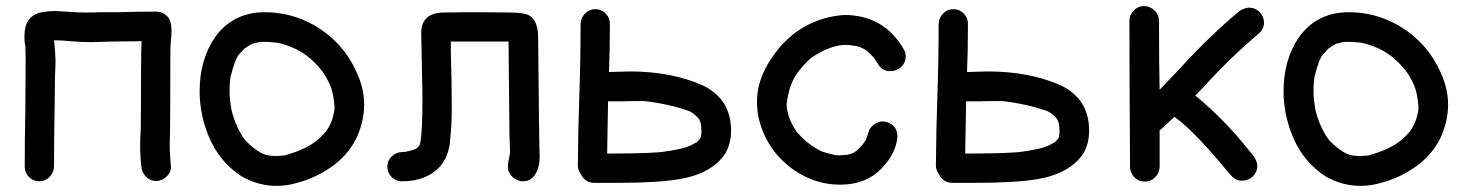

<svg xmlns="http://www.w3.org/2000/svg" viewBox="-20 -584 4790 629"><path d="M109 10Q89 10 75 -4Q61 -18 61 -38Q61 -130 63 -223L64 -391L63 -435Q60 -444 60 -465Q60 -531 113 -543Q138 -548 162 -548L209 -545Q237 -543 260 -543Q292 -543 307 -544H366Q430 -546 494 -546Q515 -545 528.5 -530Q542 -515 542 -483Q542 -469 540 -454Q538 -439 538 -396Q538 -211 537 -152L536 -115Q536 -77 540 -39V-37Q540 -18 524.5 -4.5Q509 9 492 9Q472 9 458 -5.5Q444 -20 443 -39Q439 -74 439 -109Q439 -132 441 -156Q442 -213 442 -331Q442 -422 444 -448V-449L358 -448Q339 -448 321 -447L277 -446Q244 -446 211 -449Q184 -452 157 -452Q161 -419 162 -384L160 -327L159 -231Q157 -134 157 -38Q156 -18 142 -4Q128 10 109 10Z M886 25Q827 25 772 -6Q698 -54 664 -137Q634 -209 634 -285Q634 -389 685 -463Q744 -544 848 -544Q933 -544 1008 -502Q1107 -445 1151 -341Q1173 -291 1173 -241Q1173 -186 1147 -130Q1119 -75 1067.5 -38.5Q1016 -2 957 14Q921 25 886 25ZM876 -73Q892 -73 903 -74L913 -75Q981 -94 1017 -123Q1029 -132 1046 -151Q1046 -152 1047 -152Q1068 -181 1074 -215Q1074 -218 1075 -218L1076 -234Q1072 -282 1062 -303V-305L1061 -306Q1048 -335 1033 -354Q1033 -355 1032 -355Q990 -408 934 -430Q896 -445 878 -445Q866 -447 840 -447Q828 -447 804 -440V-439Q795 -435 789.5 -430.5Q784 -426 782 -426L765 -408Q750 -393 735 -331Q732 -310 732 -286Q732 -259 739 -221Q754 -163 784 -124Q833 -74 868 -74Z M1693 10Q1681 10 1669 3Q1644 -12 1644 -38Q1644 -51 1648 -68Q1651 -79 1651 -90L1649 -142L1646 -448H1457V-412Q1460 -319 1460 -226Q1460 -179 1455 -128Q1452 -76 1423 -40Q1378 10 1297 10Q1277 10 1263 -4Q1249 -18 1249 -38Q1249 -58 1263 -71.5Q1277 -85 1297 -86Q1311 -86 1313 -88Q1322 -89 1330 -92Q1332 -92 1338 -95Q1340 -95 1345 -98.5Q1350 -102 1350.5 -103.5Q1351 -105 1353 -106Q1356 -111 1356 -113Q1356 -115 1357 -118Q1364 -155 1364 -261Q1364 -292 1363 -322L1360 -476Q1360 -543 1436 -543L1510 -544Q1584 -544 1647 -543Q1678 -543 1698 -539Q1743 -530 1743 -460Q1746 -118 1748 -71Q1748 -36 1733.5 -13Q1719 10 1693 10Z M2004 15H1926Q1897 15 1882 -15Q1873 -27 1873 -43Q1874 -158 1878 -274Q1882 -390 1882 -506Q1883 -526 1897 -540Q1911 -554 1930 -554Q1950 -554 1964 -540Q1978 -526 1978 -506Q1978 -417 1975 -348L2042 -350Q2180 -350 2283 -304Q2375 -259 2375 -156Q2375 -113 2356 -81Q2312 -15 2205 3Q2133 15 2004 15ZM1969 -81Q2127 -81 2161 -88Q2165 -88 2197 -94Q2236 -101 2260 -117Q2263 -117 2273 -129Q2278 -136 2278 -155Q2278 -187 2266 -199Q2250 -215 2238 -220Q2170 -244 2090 -253Q2032 -253 2015 -252H1972Z M2732 21Q2653 21 2584 -25Q2488 -91 2464 -204Q2460 -228 2460 -252Q2460 -341 2536 -431Q2619 -525 2745 -535Q2875 -535 2940 -424Q2947 -412 2947 -400Q2947 -372 2922 -357Q2910 -351 2897 -351Q2869 -351 2856 -375L2844 -393V-394L2823 -415Q2817 -421 2801 -428Q2792 -434 2752 -437Q2704 -437 2646 -400Q2629 -390 2604 -360Q2603 -358 2601 -357Q2580 -330 2572 -307L2567 -293Q2559 -263 2559 -255Q2557 -251 2557 -240Q2557 -222 2569 -189L2570 -188Q2579 -167 2592 -149L2594 -148Q2622 -114 2671 -88Q2674 -88 2675 -87Q2676 -86 2715 -76L2728 -75L2757 -77L2775 -83Q2797 -95 2817 -126L2818 -130Q2822 -139 2825 -150Q2830 -169 2848 -179Q2859 -186 2872 -186Q2878 -186 2885 -184Q2920 -173 2920 -136Q2916 -82 2868 -32Q2817 21 2732 21Z M3177 15H3099Q3070 15 3055 -15Q3046 -27 3046 -43Q3047 -158 3051 -274Q3055 -390 3055 -506Q3056 -526 3070 -540Q3084 -554 3103 -554Q3123 -554 3137 -540Q3151 -526 3151 -506Q3151 -417 3148 -348L3215 -350Q3353 -350 3456 -304Q3548 -259 3548 -156Q3548 -113 3529 -81Q3485 -15 3378 3Q3306 15 3177 15ZM3142 -81Q3300 -81 3334 -88Q3338 -88 3370 -94Q3409 -101 3433 -117Q3436 -117 3446 -129Q3451 -136 3451 -155Q3451 -187 3439 -199Q3423 -215 3411 -220Q3343 -244 3263 -253Q3205 -253 3188 -252H3145Z M3730 11Q3710 11 3696 -3.5Q3682 -18 3682 -38Q3680 -368 3680 -515Q3680 -535 3694 -549.5Q3708 -564 3728 -564Q3748 -564 3762.5 -549.5Q3777 -535 3777 -515Q3777 -366 3779 -290Q3818 -330 3856 -371Q3941 -464 4037 -545Q4053 -558 4072 -559Q4092 -559 4106 -545Q4120 -531 4121 -511Q4121 -490 4106 -476Q4010 -395 3925 -301L3896 -271Q3993 -191 4071 -92L4085 -75Q4098 -59 4099 -40Q4099 -21 4084.5 -6.5Q4070 8 4048 8Q4029 8 4016 -6L4001 -23Q3898 -148 3836 -195L3827 -201Q3781 -157 3779 -157V-38Q3779 -18 3764.5 -3.5Q3750 11 3730 11Z M4437 25Q4378 25 4323 -6Q4249 -54 4215 -137Q4185 -209 4185 -285Q4185 -389 4236 -463Q4295 -544 4399 -544Q4484 -544 4559 -502Q4658 -445 4702 -341Q4724 -291 4724 -241Q4724 -186 4698 -130Q4670 -75 4618.5 -38.5Q4567 -2 4508 14Q4472 25 4437 25ZM4427 -73Q4443 -73 4454 -74L4464 -75Q4532 -94 4568 -123Q4580 -132 4597 -151Q4597 -152 4598 -152Q4619 -181 4625 -215Q4625 -218 4626 -218L4627 -234Q4623 -282 4613 -303V-305L4612 -306Q4599 -335 4584 -354Q4584 -355 4583 -355Q4541 -408 4485 -430Q4447 -445 4429 -445Q4417 -447 4391 -447Q4379 -447 4355 -440V-439Q4346 -435 4340.5 -430.5Q4335 -426 4333 -426L4316 -408Q4301 -393 4286 -331Q4283 -310 4283 -286Q4283 -259 4290 -221Q4305 -163 4335 -124Q4384 -74 4419 -74Z"/></svg>

Font: Bad Comic
Style: Regular
Weight: 400
Designer: GGBotNet
Foundry: f0n7
Version: 0.9